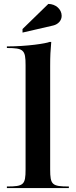

<svg xmlns="http://www.w3.org/2000/svg" viewBox="-20 -956 384 976"><path d="M15 0H330V-8C244.5 -8 235 -16.7 235 -95V-620C235 -676.1 236.6 -695.9 240.5 -743H232.5C215.2 -735.3 118.5 -720 15 -720V-712C100.5 -712 110 -701.8 110 -625V-95C110 -16.7 100.5 -8 15 -8ZM94.5 -790.4 250.5 -826.4C275.5 -832.3 293.5 -851.7 293.5 -875.4C293.5 -908.9 263.1 -936 225.6 -936L94.5 -808.4Z"/></svg>

Font: Prida01
Style: Black
Weight: 900
Designer: gluk
Foundry: gluk
Version: Version 00.072